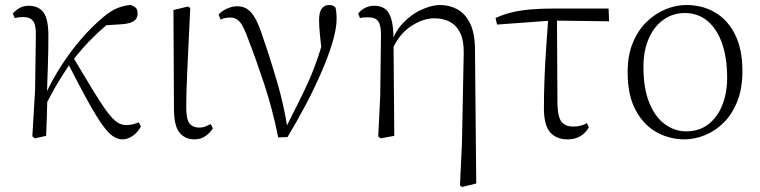

<svg xmlns="http://www.w3.org/2000/svg" viewBox="-20 -542 3033 766"><path d="M119 10 109 2 120 -183 123 -402Q124 -442 112 -458Q100 -474 72 -474Q63 -474 55 -473Q47 -472 39 -470L31 -488Q41 -500 57 -509.5Q73 -519 94 -519Q135 -519 154.5 -491Q174 -463 173 -393Q173 -339 171 -279.5Q169 -220 167 -161L169 -158Q168 -118 167 -78.5Q166 -39 164 0ZM158 -116 144 -145H152L158 -158Q187 -222 224.5 -280Q262 -338 304.5 -387Q347 -436 390 -472Q424 -501 451.5 -511Q479 -521 501 -522Q512 -519 520.5 -512Q529 -505 529 -488Q529 -467 512.5 -457Q496 -447 462 -445L381 -440L448 -476Q401 -441 356.5 -398Q312 -355 266 -296L260 -289Q241 -260 226 -236.5Q211 -213 195.5 -185.5Q180 -158 158 -116ZM468 14Q449 14 430 1Q411 -12 387.5 -45Q364 -78 331 -137.5Q298 -197 250 -291L272 -313Q322 -229 354.5 -176Q387 -123 409 -94Q431 -65 448 -54Q465 -43 484 -43Q498 -43 511.5 -46.5Q525 -50 534 -54L542 -37Q529 -13 509 0.5Q489 14 468 14Z M756 14Q718 14 696 -13Q674 -40 674 -109L672 -502L730 -516L739 -510Q735 -424 732 -362.5Q729 -301 727 -256.5Q725 -212 724 -178Q723 -144 723 -114Q723 -65 736.5 -49Q750 -33 774 -33Q789 -33 800 -37.5Q811 -42 821 -47L829 -30Q820 -14 801 0Q782 14 756 14Z M1090 6Q1067 -107 1035 -204Q1003 -301 971 -384Q952 -437 937 -454.5Q922 -472 899 -472Q876 -472 860 -464L852 -484Q866 -499 886.5 -508Q907 -517 926 -517Q951 -517 968 -505Q985 -493 999.5 -466.5Q1014 -440 1028 -396Q1057 -313 1085 -217.5Q1113 -122 1128 -24H1115L1121 -34Q1148 -88 1171 -133.5Q1194 -179 1213.5 -223Q1233 -267 1249.5 -316.5Q1266 -366 1281 -427L1267 -311Q1260 -366 1256.5 -402Q1253 -438 1253 -462Q1253 -493 1263.5 -507.5Q1274 -522 1293 -522Q1303 -522 1309 -519Q1315 -516 1319 -511Q1321 -501 1322 -491Q1323 -481 1323 -469Q1323 -428 1306.5 -373Q1290 -318 1262.5 -254.5Q1235 -191 1200 -124.5Q1165 -58 1127 5Z M1489 2 1497 -161 1500 -402Q1500 -442 1488.5 -457.5Q1477 -473 1449 -473Q1441 -473 1433 -472.5Q1425 -472 1416 -470L1409 -488Q1418 -500 1434.5 -509.5Q1451 -519 1474 -519Q1498 -519 1515 -507.5Q1532 -496 1541 -466.5Q1550 -437 1550 -381V-377L1553 0L1498 10ZM1815 198 1823 30 1830 -330Q1831 -379 1816.5 -409.5Q1802 -440 1775.5 -454.5Q1749 -469 1713 -469Q1668 -469 1620.5 -438Q1573 -407 1545 -345L1535 -356H1537Q1552 -412 1587 -449Q1622 -486 1663 -504Q1704 -522 1735 -522Q1773 -522 1804.5 -505Q1836 -488 1855.5 -448.5Q1875 -409 1875 -342L1880 190L1824 204Z M1963 -444 1957 -470Q1989 -485 2023 -493Q2057 -501 2098 -504.5Q2139 -508 2192 -508H2408L2410 -457L2182 -460ZM2245 14Q2199 14 2174.5 -14.5Q2150 -43 2150 -111Q2150 -170 2152.5 -232.5Q2155 -295 2159.5 -358Q2164 -421 2168 -481H2202L2204 -125Q2206 -71 2222 -54Q2238 -37 2266 -37Q2283 -37 2296.5 -40.5Q2310 -44 2322 -51L2329 -33Q2316 -11 2295 1.5Q2274 14 2245 14Z M2710 14Q2652 14 2600.5 -14Q2549 -42 2516.5 -101.5Q2484 -161 2484 -254Q2484 -321 2504.5 -371Q2525 -421 2559.5 -454.5Q2594 -488 2635.5 -505Q2677 -522 2718 -522Q2783 -522 2833.5 -492Q2884 -462 2913 -403.5Q2942 -345 2942 -259Q2942 -189 2921.5 -137.5Q2901 -86 2867 -52.5Q2833 -19 2792 -2.5Q2751 14 2710 14ZM2717 -18Q2770 -18 2806.5 -46.5Q2843 -75 2862 -123.5Q2881 -172 2881 -232Q2881 -310 2861 -368Q2841 -426 2803 -458Q2765 -490 2712 -490Q2664 -490 2626.5 -463Q2589 -436 2568 -387.5Q2547 -339 2547 -276Q2547 -188 2571 -130.5Q2595 -73 2634 -45.5Q2673 -18 2717 -18Z"/></svg>

Font: Noto Serif HK
Style: Regular
Weight: 200
Designer: Ryoko NISHIZUKA 西塚涼子 (kana & ideographs); Frank Grießhammer (Latin, Greek & Cyrillic); Wenlong ZHANG 张文龙 (bopomofo); San
Foundry: Adobe
Version: Version 2.001;hotconv 1.1.0;makeotfexe 2.6.0